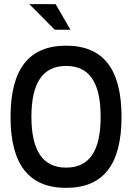

<svg xmlns="http://www.w3.org/2000/svg" viewBox="-20 -900 640 929"><path d="M300 9C121 9 31 -103 31 -334C31 -567 121 -679 300 -679C479 -679 568 -567 568 -334C568 -103 479 9 300 9ZM122 -880 245 -756H321L249 -880ZM132 -335C132 -171 187 -89 300 -89C413 -89 467 -170 467 -335C467 -500 413 -581 300 -581C187 -581 132 -499 132 -335Z"/></svg>

Font: LT Wave Mono Medium
Style: Regular
Weight: 500
Designer: Daniel Lyons
Version: Version 2.5 (Glyphs App)